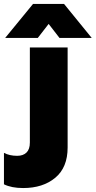

<svg xmlns="http://www.w3.org/2000/svg" viewBox="-115 -720 484 971"><path d="M52 -700H209L349 -528H186L131 -599L76 -528H-89ZM-95 212V53Q-67 68 -28 68Q2 68 19 51.5Q36 35 36 1V-480H227V26Q227 127 164.5 179Q102 231 2 231Q-57 231 -95 212Z"/></svg>

Font: Readiness ExtraBold
Style: Regular
Weight: 800
Designer: Katatrad Team
Foundry: CadsonDemak
Version: Version 1.00;January 16, 2020;FontCreator 12.0.0.2550 64-bit